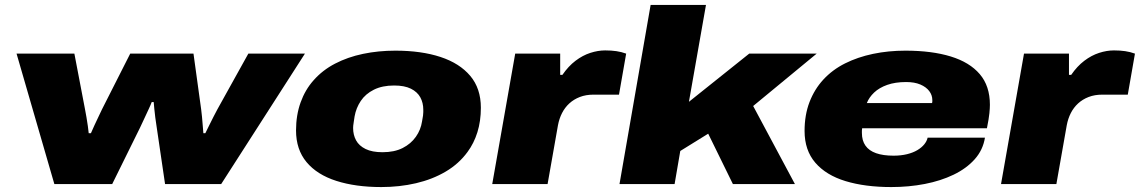

<svg xmlns="http://www.w3.org/2000/svg" viewBox="-20 -745 4613 777"><path d="M200 0 47 -528H281L324 -303Q327 -288 330 -270Q333 -252 335.5 -235Q338 -218 339 -206H348Q354 -220 362 -237.5Q370 -255 378.5 -272.5Q387 -290 393 -303L507 -528H763L794 -303Q796 -290 797.5 -272Q799 -254 800.5 -236.5Q802 -219 803 -206H811Q818 -220 826.5 -237.5Q835 -255 844 -272.5Q853 -290 860 -303L985 -528H1214L875 0H648L614 -231Q611 -250 608.5 -269Q606 -288 604.5 -304.5Q603 -321 602 -332H594Q590 -321 582 -304Q574 -287 565 -267.5Q556 -248 547 -229L434 0Z M1523 12Q1419 12 1341 -13Q1263 -38 1220.5 -89Q1178 -140 1178 -217Q1178 -279 1196.5 -330.5Q1215 -382 1249 -420Q1285 -461 1336 -487.5Q1387 -514 1449 -527Q1511 -540 1580 -540Q1685 -540 1762.5 -514.5Q1840 -489 1883 -438Q1926 -387 1926 -309Q1926 -255 1912 -210Q1898 -165 1872 -130Q1837 -82 1783.5 -50.5Q1730 -19 1663.5 -3.5Q1597 12 1523 12ZM1528 -129Q1576 -129 1609.5 -146Q1643 -163 1663 -191.5Q1683 -220 1688 -254Q1691 -269 1692 -277.5Q1693 -286 1693 -291.5Q1693 -297 1693 -301Q1693 -329 1681 -351Q1669 -373 1643 -386Q1617 -399 1575 -399Q1527 -399 1493 -382Q1459 -365 1440 -336.5Q1421 -308 1415 -274Q1413 -260 1411.5 -251Q1410 -242 1409.5 -236.5Q1409 -231 1409 -227Q1409 -199 1421 -177Q1433 -155 1459.5 -142Q1486 -129 1528 -129Z M1972 0 2065 -528H2247V-442H2256Q2280 -477 2309 -499Q2338 -521 2369 -531Q2400 -541 2429 -541Q2454 -541 2474.5 -538Q2495 -535 2514 -528L2485 -362H2382Q2351 -362 2326.5 -352.5Q2302 -343 2284 -326.5Q2266 -310 2254.5 -287.5Q2243 -265 2238 -238L2196 0Z M2487 0 2613 -725H2837L2768 -333L3012 -528H3285L3028 -316L3197 0H2946L2846 -204L2733 -134L2710 0Z M3587 12Q3481 12 3402 -12Q3323 -36 3279.5 -86.5Q3236 -137 3236 -215Q3236 -280 3256 -332Q3276 -384 3312 -423Q3349 -463 3400 -488.5Q3451 -514 3513 -527Q3575 -540 3644 -540Q3751 -540 3827.5 -516.5Q3904 -493 3945 -445Q3986 -397 3986 -321Q3986 -308 3984 -287Q3982 -266 3974 -226H3469Q3468 -221 3468 -216.5Q3468 -212 3468 -207Q3468 -176 3482.5 -155.5Q3497 -135 3525.5 -125Q3554 -115 3596 -115Q3626 -115 3650.5 -121Q3675 -127 3692.5 -137.5Q3710 -148 3720.5 -161Q3731 -174 3734 -188H3966Q3958 -138 3924.5 -100.5Q3891 -63 3839 -38Q3787 -13 3722.5 -0.5Q3658 12 3587 12ZM3488 -328H3752Q3753 -331 3753 -334Q3753 -337 3753 -340Q3753 -360 3740.5 -376.5Q3728 -393 3704.5 -403Q3681 -413 3647 -413Q3603 -413 3570.5 -401.5Q3538 -390 3517.5 -370.5Q3497 -351 3488 -328Z M4031 0 4124 -528H4306V-442H4315Q4339 -477 4368 -499Q4397 -521 4428 -531Q4459 -541 4488 -541Q4513 -541 4533.5 -538Q4554 -535 4573 -528L4544 -362H4441Q4410 -362 4385.5 -352.5Q4361 -343 4343 -326.5Q4325 -310 4313.5 -287.5Q4302 -265 4297 -238L4255 0Z"/></svg>

Font: Archivo Expanded Black
Style: Italic
Weight: 900
Width: 7
Italic angle: -10°
Designer: Hector Gatti
Foundry: Omnibus-Type
Version: Version 2.001